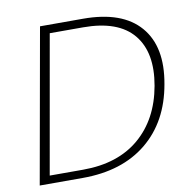

<svg xmlns="http://www.w3.org/2000/svg" viewBox="-79 -781 862 860"><g transform="rotate(-10 352.0 -351.0)"><path d="M354 -702.1Q532.2 -702.1 612.3 -609.1Q692.4 -516.1 662.1 -350.1Q633.3 -184.1 520.8 -92Q408.2 0 229 0H33.2L158.2 -702.1ZM85 -36.1H236.8Q395.5 -36.1 493.2 -119.4Q590.8 -202.6 617.2 -350.1Q643.6 -498.5 575.2 -581.3Q506.8 -664.1 347.2 -664.1H195.8Z"/></g></svg>

Font: SVN-Poppins ExtraLight
Style: Italic
Weight: 200
Italic angle: -10°
Designer: Ninad Kale (Devanagari), Jonny Pinhorn (Latin)
Foundry: Indian Type Foundry
Version: Version 3.002 2017